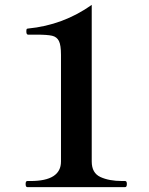

<svg xmlns="http://www.w3.org/2000/svg" viewBox="-20 -767 612 787"><path d="M92 0Q85 0 85 -13Q85 -25 92 -25H105Q230 -25 230 -105V-542Q230 -582 221.5 -599Q213 -616 193.5 -620.5Q174 -625 128 -625H95Q88 -625 88 -638Q88 -644 89 -647Q90 -650 95 -650Q239 -664 356 -747V-105Q356 -58 391.5 -41.5Q427 -25 481 -25H493Q500 -25 500 -13Q500 0 493 0Z"/></svg>

Font: Shippori Mincho
Style: Bold
Weight: 700
Designer: FONTDASU
Foundry: FONTDASU / Google Inc. / but / Adobe
Version: Version 3.110; ttfautohint (v1.8.3)